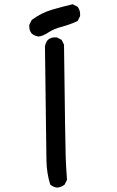

<svg xmlns="http://www.w3.org/2000/svg" viewBox="-20 -858 540 886"><path d="M243.7 7.8Q226.1 5.4 212.9 -5.4L211.9 -6.3L211.4 -7.8Q195.3 -59.6 194.3 -117.7Q193.4 -174.8 187.5 -642.6V-643.1Q189.9 -660.6 200.7 -673.8L201.2 -674.3Q209 -681.2 219 -683.8Q229 -686.5 240.7 -685.5H241.7L242.7 -685.1L262.2 -675.3L264.2 -674.3L264.6 -672.9L265.1 -672.4L274.9 -652.8L275.4 -651.9V-650.4Q281.2 -182.6 283.2 -131.6Q285.2 -80.6 289.1 -29.8V-28.3L288.6 -26.9L278.8 -7.3L277.8 -5.9L276.9 -4.9Q272 -1.5 266.8 1.2Q261.7 3.9 256.1 5.4Q250.5 6.8 244.6 7.8H244.1ZM157.7 -689.5Q140.1 -691.9 127 -702.6L126.5 -703.1Q119.6 -710.9 116.9 -720.9Q114.3 -731 115.2 -742.7V-743.7L115.7 -744.6L125.5 -764.2L126.5 -765.6L127.4 -766.6Q148.4 -782.2 170.9 -793.7Q193.4 -805.2 217.3 -812.5Q264.2 -826.2 313 -837.9L314.9 -838.4L316.9 -837.4L336.4 -827.6L337.9 -826.7L338.9 -825.7Q351.6 -808.6 349.6 -784.7V-783.7L349.1 -782.7L339.4 -763.2L338.4 -761.2L336.4 -760.3Q319.8 -752.4 302 -746.1Q284.2 -739.7 265.1 -734.4Q247.1 -730 231.9 -723.4Q216.8 -716.8 204.6 -709Q177.7 -691.4 158.7 -689.5H158.2Z"/></svg>

Font: NaikaiFont
Style: SemiBold
Weight: 600
Version: Version 1.89